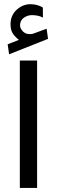

<svg xmlns="http://www.w3.org/2000/svg" viewBox="-20 -898 272 917"><path d="M70.3 -707.5Q53.7 -720.2 42 -736.8Q30.3 -753.4 30.3 -782.2Q30.3 -824.2 59.3 -851.1Q88.4 -877.9 125.5 -877.9Q157.7 -877.9 184.6 -862.3L185.1 -814Q169.9 -821.8 156.7 -823.7Q143.6 -825.7 132.3 -825.7Q111.3 -825.7 93.5 -813Q75.7 -800.3 75.7 -775.9Q76.2 -760.7 91.1 -746.3Q106 -731.9 133.3 -735.8Q134.3 -735.8 135.5 -736.3Q136.7 -736.8 138.2 -737.3L202.6 -760.7L209.5 -712.4L23.4 -638.7L16.6 -686.5ZM157.2 -608.9V-0.5H74.7V-608.9Z"/></svg>

Font: Vazirmatn UI
Style: Regular
Weight: 400
Designer: Saber Rastikerdar
Foundry: Saber Rastikerdar
Version: Version 33.003